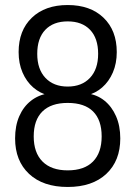

<svg xmlns="http://www.w3.org/2000/svg" viewBox="-20 -734 538 763"><path d="M249 9Q151 9 95.5 -43Q40 -95 40 -184Q40 -234 56.5 -272Q73 -310 103 -333.5Q133 -357 173 -363V-355Q139 -363 112 -386.5Q85 -410 69.5 -446Q54 -482 54 -527Q54 -613 106.5 -663.5Q159 -714 249 -714Q339 -714 391.5 -663.5Q444 -613 444 -527Q444 -482 428.5 -446Q413 -410 386 -386.5Q359 -363 325 -355V-363Q365 -358 394.5 -334.5Q424 -311 441 -272.5Q458 -234 458 -184Q458 -95 402.5 -43Q347 9 249 9ZM249 -57Q315 -57 349.5 -92Q384 -127 384 -192Q384 -257 350 -291Q316 -325 249 -325Q183 -325 148.5 -291Q114 -257 114 -192Q114 -127 149 -92Q184 -57 249 -57ZM249 -390Q305 -390 337.5 -424.5Q370 -459 370 -520Q370 -582 338 -615.5Q306 -649 249 -649Q192 -649 160 -615.5Q128 -582 128 -520Q128 -459 160.5 -424.5Q193 -390 249 -390Z"/></svg>

Font: Nunito Sans 10pt Condensed
Style: Regular
Weight: 400
Width: 3
Designer: Vernon Adams
Foundry: Vernon Adams
Version: Version 3.101;gftools[0.9.27]